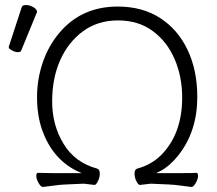

<svg xmlns="http://www.w3.org/2000/svg" viewBox="-20 -732 861 762"><path d="M312 -3 243 0Q218 1 194 4.5Q170 8 151 10H150Q142 10 133 -6Q124 -22 124 -34Q124 -46 131 -46Q154 -45 183 -45H304L284 -54Q186 -103 146 -220Q127 -276 127 -346.5Q127 -417 149.5 -483.5Q172 -550 215 -601Q303 -706 447 -706Q545 -706 615.5 -660.5Q686 -615 724.5 -534Q763 -453 763 -347Q763 -212 689 -117Q656 -75 618 -54L600 -45H707Q742 -45 759 -46Q766 -46 766 -34Q766 -22 757 -6Q748 10 740 10H739Q720 8 696 4.5Q672 1 647 0L578 -3L535 2Q529 2 521.5 -12.5Q514 -27 514 -43.5Q514 -60 525 -63Q581 -78 621 -118Q703 -202 703 -345Q703 -428 673 -497.5Q643 -567 586 -609Q529 -651 448.5 -651Q368 -651 309.5 -608Q251 -565 219 -493.5Q187 -422 187 -329Q187 -236 232 -161.5Q277 -87 365 -63Q376 -60 376 -43.5Q376 -27 368.5 -12.5Q361 2 355 2L313 -3ZM759 -46ZM66 -703Q68 -712 83 -712Q98 -712 112.5 -703.5Q127 -695 127 -685Q127 -683 126 -682L64 -531Q62 -525 51 -525Q40 -525 27.5 -532Q15 -539 15 -542V-547Z"/></svg>

Font: LXGW WenKai Lite Light
Style: Regular
Weight: 300
Designer: LXGW / Fontworks Inc.
Foundry: LXGW / Fontworks Inc.
Version: Version 1.511; March 25, 2025